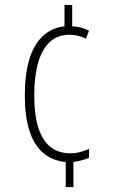

<svg xmlns="http://www.w3.org/2000/svg" viewBox="-20 -744 455 774"><path d="M271 -638Q290 -637 307.5 -632.5Q325 -628 339 -620L326 -588Q311 -596 294 -600Q277 -604 262 -604Q211 -604 179.5 -573.5Q148 -543 133 -488.5Q118 -434 118 -359Q118 -283 134 -231Q150 -179 182.5 -152.5Q215 -126 263 -126Q284 -126 303 -131Q322 -136 339 -144V-108Q328 -103 312 -98.5Q296 -94 276 -91V10H245V-91Q190 -96 153 -128.5Q116 -161 98 -219Q80 -277 80 -359Q80 -444 98 -504Q116 -564 152 -598Q188 -632 240 -638V-724H271Z"/></svg>

Font: Noto Sans Khmer ExtraCondensed ExtraLight
Style: Regular
Weight: 250
Width: 2
Designer: Danh Hong and the Monotype Design Team
Foundry: Monotype Imaging Inc.
Version: Version 2.004